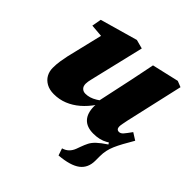

<svg xmlns="http://www.w3.org/2000/svg" viewBox="-198 -667 1052 1052"><g transform="rotate(45 328.5 -140.5)"><path d="M413 235 399 194Q420 188 434 174.5Q448 161 456 140L464 118Q473 93 482 75.5Q491 58 509.5 40.5Q528 23 564 -1L544 -29L625 -115L653 -119Q633 -85 618.5 -58.5Q604 -32 594.5 -10Q585 12 580.5 33Q576 54 576 78V112Q576 169 537 198.5Q498 228 413 235ZM157 16Q123 16 99 2.5Q75 -11 63 -33Q51 -55 51 -82Q51 -110 55 -135.5Q59 -161 64 -184L121 -421L164 -389L41 -399L51 -454L269 -516L321 -502L251 -208Q248 -195 245.5 -184.5Q243 -174 241.5 -165.5Q240 -157 240 -148Q240 -129 250.5 -118.5Q261 -108 278 -108Q294 -108 310.5 -113Q327 -118 345 -129Q363 -140 383 -156L393 -108H364Q337 -69 305 -41.5Q273 -14 236 1Q199 16 157 16ZM463 16Q412 16 386 -12Q360 -40 360 -94Q360 -102 361 -109Q362 -116 363 -123H355L402 -342Q409 -377 416 -410.5Q423 -444 430 -480L586 -516L621 -502L545 -167Q542 -150 539 -136.5Q536 -123 536 -113Q536 -102 541 -96Q546 -90 556 -90Q569 -90 580.5 -103.5Q592 -117 612 -145L653 -119Q635 -86 608.5 -55Q582 -24 547 -4Q512 16 463 16Z"/></g></svg>

Font: Source Serif 4 Black
Style: Italic
Weight: 900
Italic angle: -12°
Designer: Frank Grießhammer
Foundry: Adobe Systems Incorporated
Version: Version 4.004;hotconv 1.0.116;makeotfexe 2.5.65601